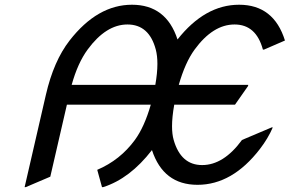

<svg xmlns="http://www.w3.org/2000/svg" viewBox="-20 -767 1218 807"><path d="M281.2 -410.2H632.8Q641.6 -460 641.6 -498.5Q641.6 -532.7 634.8 -558.6Q606.9 -664.1 515.6 -664.1Q425.8 -664.1 348.6 -559.1Q306.6 -502 281.2 -410.2ZM1126.5 -231.4Q1106.9 -185.5 1072.3 -140.6Q956.5 9.8 810.1 9.8Q666.5 9.8 618.7 -136.2Q525.9 -16.1 413.6 19.5H408.7L388.7 -53.2Q484.9 -94.2 546.9 -178.7Q586.9 -233.4 613.8 -327.1H261.2L191.4 -24.4L88.4 19.5H83.5L172.9 -368.7Q205.6 -510.7 272.5 -596.7Q389.6 -747.1 534.7 -747.1Q678.7 -747.1 726.1 -601.1Q841.3 -747.1 984.9 -747.1Q1130.9 -747.1 1177.7 -596.7L1089.8 -558.6H1085Q1056.6 -664.1 965.8 -664.1Q875 -664.1 797.9 -558.6Q758.3 -504.4 731.4 -410.2H1023.4L1022.5 -405.3L967.8 -327.1H712.4Q703.1 -275.4 703.1 -236.3Q703.1 -202.6 710 -178.7Q740.2 -73.2 829.6 -73.2Q919.9 -73.2 997.1 -178.7L1121.6 -231.4Z"/></svg>

Font: Nova Script
Style: Regular
Weight: 400
Italic angle: -13°
Version: Version 2.001